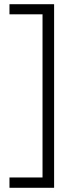

<svg xmlns="http://www.w3.org/2000/svg" viewBox="-20 -734 361 912"><path d="M25 109V158H237V-714H25V-666H182V109Z"/></svg>

Font: Noto Sans Gujarati UI Light
Style: Regular
Weight: 300
Designer: Jelle Bosma - Monotype Design Team, Universal Thirst
Foundry: Monotype Imaging Inc.
Version: Version 2.106